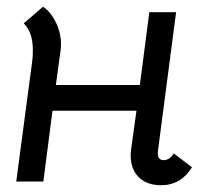

<svg xmlns="http://www.w3.org/2000/svg" viewBox="-20 -536 643 567"><path d="M446 -83Q446 -73 450.5 -68Q455 -63 463 -63Q481 -63 493 -83L547 -42Q514 11 456 11Q414 11 390 -12.5Q366 -36 366 -76Q366 -88 367 -94L383 -209H135L108 0H28L75 -354Q77 -366 77 -388Q77 -441 50 -467L107 -516Q130 -502 147 -465.5Q164 -429 159 -388L145 -285H393L421 -500H500L446 -87Z"/></svg>

Font: Bellota
Style: Bold Italic
Weight: 700
Italic angle: -7.5°
Designer: Kemie Guaida
Foundry: Kemie Guaida
Version: Version 4.001